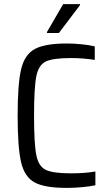

<svg xmlns="http://www.w3.org/2000/svg" viewBox="-20 -908 531 936"><path d="M66 0ZM306 8Q198 8 149 -18.5Q100 -45 83 -116.5Q66 -188 66 -344Q66 -499 83 -570.5Q100 -642 149.5 -669Q199 -696 306 -696Q341 -696 379.5 -692Q418 -688 442 -682V-616Q384 -625 325 -625Q238 -625 203 -608Q168 -591 157 -536Q146 -481 146 -344Q146 -207 157 -152Q168 -97 203 -80Q238 -63 325 -63Q396 -63 445 -72V-5Q418 1 379.5 4.5Q341 8 306 8ZM209 -747V-752L288 -888H370V-883L267 -747Z"/></svg>

Font: Assailand
Style: Regular
Weight: 400
Designer: Hector Gatti with collaboration of the Omnibus-Type team
Foundry: Omnibus-Type
Version: Version 0.072;October 19, 2019;FontCreator 12.0.0.2547 64-bi